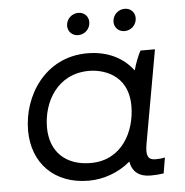

<svg xmlns="http://www.w3.org/2000/svg" viewBox="-51 -750 773 804"><g transform="rotate(-5 335.5 -347.5)"><path d="M549 5C569 5 585 4 605 1L616 -65C603 -62 590 -61 576 -61C544 -61 536 -80 544 -127L614 -520H553C540 -495 529 -466 522 -439C481 -494 415 -528 330 -528C153 -528 55 -374 55 -227C55 -90 146 4 290 4C352 4 416 -18 466 -61C473 -19 501 5 549 5ZM331 -454C381 -454 495 -431 495 -292C495 -188 438 -69 305 -69C200 -69 135 -131 135 -233C135 -341 198 -454 331 -454ZM299 -607C326 -607 350 -628 350 -658C350 -681 333 -700 307 -700C280 -700 256 -678 256 -649C256 -626 274 -607 299 -607ZM494 -607C521 -607 545 -628 545 -658C545 -681 528 -700 502 -700C475 -700 451 -678 451 -649C451 -626 469 -607 494 -607Z"/></g></svg>

Font: Fixel Display 20240404
Style: Italic
Weight: 400
Italic angle: -10°
Designer: AlfaBravo + MacPaw
Foundry: Kyrylo Tkachov, Marchela Mozhyna, Serhii Makarenko, Maria Weinstein, Zakhar Kryvoshyya
Version: Version 1.211;Glyphs 3.2 (3225)